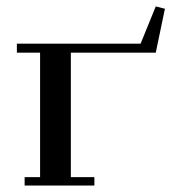

<svg xmlns="http://www.w3.org/2000/svg" viewBox="-20 -574 572 594"><path d="M32.2 -411.1V-439H415L461.9 -554.2L490.2 -546.9L461.9 -411.1H199.2V-25.9H272V0H56.2V-25.9H104V-411.1Z"/></svg>

Font: Dehuti
Style: Bold
Weight: 700
Version: Version 1.2